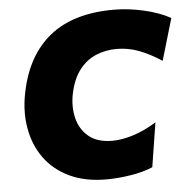

<svg xmlns="http://www.w3.org/2000/svg" viewBox="-53 -780 837 847"><g transform="rotate(-5 366.0 -356.5)"><path d="M385 14.5Q290 14.5 221 -18.5Q152 -51.5 110.5 -109.5Q69 -167.5 56.5 -243Q51 -274.5 51 -307.5Q51 -353.5 61.5 -402.5Q94.5 -562 198.5 -645.2Q302.5 -728.5 481.5 -728.5Q545 -728.5 613.5 -713Q682 -697.5 731.5 -670L677 -485Q626 -518.5 578 -536.8Q530 -555 479 -555Q430.5 -555 388 -537.5Q345.5 -520 314.5 -480.5Q283.5 -441 269.5 -375Q264 -348.5 264 -322.5Q264 -295.5 270 -269.5Q281.5 -218.5 319.8 -185.8Q358 -153 426 -153Q467.5 -153 518 -168.8Q568.5 -184.5 621.5 -217.5L590.5 -21.5Q549 -3.5 491.8 5.5Q434.5 14.5 385 14.5Z"/></g></svg>

Font: Heraclito ExtraBold
Style: Italic
Weight: 800
Italic angle: -12°
Designer: Kostas Bartsokas (font) & Cristiano Sobral (main changes)
Foundry: Kostas Bartsokas (font) & Cristiano Sobral (main changes)
Version: Version 1.00;July 8, 2020;FontCreator 13.0.0.2655 64-bit